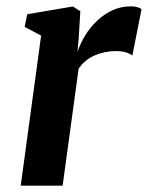

<svg xmlns="http://www.w3.org/2000/svg" viewBox="-20 -587 468 607"><path d="M45.5 0 110 -474.5 58 -502 66 -542 210.5 -566.5 234 -551.5 228.5 -461.5 225 -422.5Q233.5 -449 249 -474.5Q264.5 -500 286.5 -521Q308.5 -542 335.5 -554.5Q362.5 -567 394 -567Q405.5 -567 414.5 -564.2Q423.5 -561.5 427.5 -558L398.5 -411.5Q394.5 -415.5 381 -420.5Q367.5 -425.5 346 -425.5Q329 -425.5 312 -422Q295 -418.5 279.2 -411.8Q263.5 -405 250.5 -394.2Q237.5 -383.5 228.5 -369.5L178 0Z"/></svg>

Font: Merriweather 20pt
Style: Bold Italic
Weight: 700
Italic angle: -7.8°
Version: Version 2.101